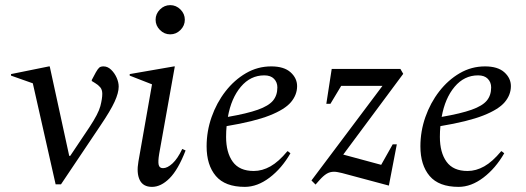

<svg xmlns="http://www.w3.org/2000/svg" viewBox="-20 -719 2053 749"><path d="M197 0 108 -394 23 -424V-430L171 -460H174L250 -111H254L329 -223Q364 -276 371.5 -305Q379 -334 379 -353Q379 -369 371 -378.5Q363 -388 351 -395L338 -403V-407L354 -437Q362 -451 367.5 -455.5Q373 -460 384 -460Q400 -460 413.5 -447Q427 -434 435 -416Q443 -398 443 -381Q443 -357 427 -322Q411 -287 371 -228L218 0Z M644 -585Q621 -585 604 -602Q587 -619 587 -642Q587 -665 604 -682Q621 -699 644 -699Q667 -699 684 -682Q701 -665 701 -642Q701 -619 684 -602Q667 -585 644 -585ZM573 10Q538 10 525 -17Q512 -44 520 -89L573 -390L486 -424V-430L659 -460H662L601 -119Q596 -89 599 -76Q602 -63 616 -63Q633 -63 653 -81.5Q673 -100 691 -138L704 -132Q675 -57 641.5 -23.5Q608 10 573 10Z M935 10Q858 10 822 -32.5Q786 -75 786 -148Q786 -207 805.5 -262.5Q825 -318 859.5 -362.5Q894 -407 939.5 -433.5Q985 -460 1038 -460Q1088 -460 1113.5 -437Q1139 -414 1139 -383Q1139 -349 1115 -320.5Q1091 -292 1031.5 -268.5Q972 -245 864 -227Q862 -207 862 -185Q862 -124 888 -88Q914 -52 970 -52Q1003 -52 1035 -70Q1067 -88 1101 -129H1103L1113 -121Q1079 -62 1031.5 -26Q984 10 935 10ZM1011 -425Q957 -425 919.5 -380.5Q882 -336 869 -263Q944 -276 986 -291Q1028 -306 1045 -326.5Q1062 -347 1062 -378Q1062 -398 1049 -411.5Q1036 -425 1011 -425Z M1211 1 1195 -15 1472 -384H1311L1269 -314H1253L1274 -450H1542L1553 -431L1319 -116L1467 -76L1512 -156H1528L1497 5L1314 -44Q1305 -46 1297.5 -47.5Q1290 -49 1283 -49Q1267 -49 1254 -41Q1241 -33 1226 -16Z M1769 10Q1692 10 1656 -32.5Q1620 -75 1620 -148Q1620 -207 1639.5 -262.5Q1659 -318 1693.5 -362.5Q1728 -407 1773.5 -433.5Q1819 -460 1872 -460Q1922 -460 1947.5 -437Q1973 -414 1973 -383Q1973 -349 1949 -320.5Q1925 -292 1865.5 -268.5Q1806 -245 1698 -227Q1696 -207 1696 -185Q1696 -124 1722 -88Q1748 -52 1804 -52Q1837 -52 1869 -70Q1901 -88 1935 -129H1937L1947 -121Q1913 -62 1865.5 -26Q1818 10 1769 10ZM1845 -425Q1791 -425 1753.5 -380.5Q1716 -336 1703 -263Q1778 -276 1820 -291Q1862 -306 1879 -326.5Q1896 -347 1896 -378Q1896 -398 1883 -411.5Q1870 -425 1845 -425Z"/></svg>

Font: Spectral
Style: Italic
Weight: 400
Italic angle: -10°
Designer: Jean-Baptiste Levee
Foundry: Production Type
Version: Version 2.001